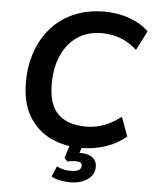

<svg xmlns="http://www.w3.org/2000/svg" viewBox="-60 -765 805 1010"><g transform="rotate(5 342.5 -260.0)"><path d="M392 10Q299 10 226.5 -25.5Q154 -61 112.5 -132Q71 -203 71 -310Q71 -396 96.5 -469.5Q122 -543 170.5 -598Q219 -653 290 -684Q361 -715 451 -715Q524 -715 586 -692Q648 -669 685 -631L633 -529Q554 -601 448 -601Q371 -601 317 -563.5Q263 -526 235 -461Q207 -396 207 -314Q207 -203 258 -153.5Q309 -104 406 -104Q453 -104 498 -120Q543 -136 590 -172L627 -71Q583 -32 520 -11Q457 10 392 10ZM349 195Q320 195 293.5 189.5Q267 184 249 174L272 118Q289 126 306.5 130.5Q324 135 345 135Q402 135 402 103Q402 82 367 82Q358 82 348.5 83Q339 84 325 88L308 70L336 -20H402L384 37Q389 37 393 37Q431 37 453.5 54Q476 71 476 103Q476 145 440 170Q404 195 349 195Z"/></g></svg>

Font: Nunito Sans
Style: Bold Italic
Weight: 700
Italic angle: -9°
Designer: Vernon Adams
Foundry: Vernon Adams
Version: Version 3.006; ttfautohint (v1.8.3)